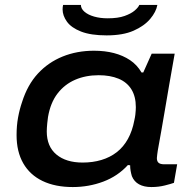

<svg xmlns="http://www.w3.org/2000/svg" viewBox="-20 -744 764 776"><path d="M274 12Q203 12 152 -12.5Q101 -37 74 -84Q47 -131 47 -198Q47 -236 53 -269Q59 -302 69 -331Q91 -401 133 -446.5Q175 -492 233 -515.5Q291 -539 360 -539Q404 -539 440.5 -529.5Q477 -520 505.5 -501Q534 -482 552 -451H559L593 -527H686L664 -402Q654 -343 646 -296.5Q638 -250 632 -215.5Q626 -181 621.5 -157Q617 -133 615.5 -120Q614 -107 614 -105Q614 -92 621 -86Q628 -80 644 -80H696L683 -5Q672 -1 646.5 5.5Q621 12 592 12Q562 12 542 1Q522 -10 513 -32Q510 -42 508 -53Q506 -64 506 -76L497 -77Q456 -32 397.5 -10Q339 12 274 12ZM314 -87Q355 -87 390 -97.5Q425 -108 452 -129Q479 -150 497 -182.5Q515 -215 523 -258Q526 -271 527 -280.5Q528 -290 528.5 -297.5Q529 -305 529 -311Q529 -354 511 -383Q493 -412 459 -426Q425 -440 379 -440Q326 -440 283.5 -421.5Q241 -403 212.5 -366Q184 -329 174 -271Q172 -257 171 -246Q170 -235 169.5 -227.5Q169 -220 169 -213Q169 -152 208 -119.5Q247 -87 314 -87ZM411 -601Q347 -601 307.5 -616.5Q268 -632 250.5 -656.5Q233 -681 233 -706Q233 -711 233.5 -715.5Q234 -720 235 -724H307Q307 -709 321.5 -696.5Q336 -684 360.5 -677Q385 -670 415 -670Q457 -670 483.5 -679.5Q510 -689 524.5 -701.5Q539 -714 543 -724H616Q611 -696 587 -667.5Q563 -639 520 -620Q477 -601 411 -601Z"/></svg>

Font: Archivo Expanded Medium
Style: Italic
Weight: 500
Width: 7
Italic angle: -10°
Designer: Hector Gatti
Foundry: Omnibus-Type
Version: Version 2.001